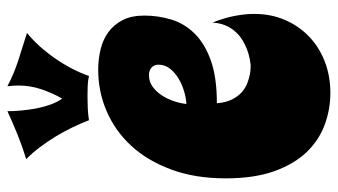

<svg xmlns="http://www.w3.org/2000/svg" viewBox="-213 -643 894 508"><g transform="rotate(-90 234.0 -389.0)"><path d="M446.8 -454.1Q446.8 -417.5 436.3 -382.8Q425.8 -348.1 399.4 -321.3Q373 -294.4 328.4 -278.3Q283.7 -262.2 214.8 -262.2Q216.8 -238.3 224.9 -222.2Q232.9 -206.1 244.1 -196.3Q255.4 -186.5 268.1 -181.6Q280.8 -176.8 291.5 -174.8Q302.2 -172.9 309.6 -172.9Q316.9 -172.9 316.9 -172.9Q347.2 -176.3 371.1 -188.5Q381.3 -193.4 391.1 -200.9Q400.9 -208.5 408.9 -219Q417 -229.5 422.1 -242.9Q427.2 -256.3 428.2 -273.9Q440.9 -242.2 446 -214.6Q451.2 -187 451.2 -163.1Q451.2 -119.1 435.3 -82.3Q419.4 -45.4 391.6 -18.6Q363.8 8.3 325.4 23.2Q287.1 38.1 242.2 38.1Q198.2 38.1 157.5 22.9Q116.7 7.8 85.2 -25.1Q53.7 -58.1 34.9 -110.8Q16.1 -163.6 16.1 -238.8Q16.1 -320.3 39.6 -383.3Q63 -446.3 102.5 -489Q142.1 -531.7 194.1 -554Q246.1 -576.2 303.2 -576.2Q331.5 -576.2 357.7 -569.8Q383.8 -563.5 403.6 -548.8Q423.3 -534.2 435.1 -511Q446.8 -487.8 446.8 -454.1ZM212.9 -342.8Q226.6 -343.3 244.6 -348.4Q262.7 -353.5 278.8 -362.8Q294.9 -372.1 305.9 -385.7Q316.9 -399.4 316.9 -417Q316.9 -428.2 309.1 -435.1Q301.3 -441.9 289.1 -441.9Q272 -441.9 258.5 -432.1Q245.1 -422.4 235.6 -407.7Q226.1 -393.1 220.2 -375.5Q214.4 -357.9 212.9 -342.8ZM400.9 -764.6Q382.8 -750 365.7 -731Q348.6 -711.9 333.5 -690.2Q318.4 -668.5 306.4 -645.5Q294.4 -622.6 287.1 -600.6Q274.4 -603.5 260.5 -604Q246.6 -604.5 233.9 -604.5Q217.3 -604.5 201.4 -603.8Q185.5 -603 169.9 -600.6Q162.1 -621.1 151.1 -644Q140.1 -667 126.7 -689Q113.3 -710.9 98.1 -731Q83 -751 66.9 -766.6Q99.1 -776.4 131.1 -789.3Q163.1 -802.2 193.8 -816.4Q193.8 -799.3 195.6 -780Q197.3 -760.7 200.9 -741.2Q204.6 -721.7 210.9 -703.6Q217.3 -685.5 227.1 -671.4Q242.2 -697.8 252 -727.1Q261.7 -756.3 261.7 -786.6Q261.7 -793.9 261.2 -801.5Q260.7 -809.1 259.8 -816.4Q292 -799.3 328.9 -787.4Q365.7 -775.4 400.9 -764.6Z"/></g></svg>

Font: Spicy Rice
Style: Regular
Weight: 400
Version: Version 1.000